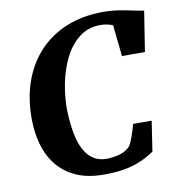

<svg xmlns="http://www.w3.org/2000/svg" viewBox="-84 -827 834 910"><g transform="rotate(-10 333.0 -372.0)"><path d="M344.5 8Q264 8 208.2 -17.8Q152.5 -43.5 117.8 -88Q83 -132.5 67.2 -189.8Q51.5 -247 51.5 -310Q51 -413 81.2 -494.8Q111.5 -576.5 167.2 -634Q223 -691.5 300.2 -721.8Q377.5 -752 471.5 -752Q514 -752 551.2 -745.8Q588.5 -739.5 617.8 -733Q647 -726.5 665.5 -724.5L635 -530.5H524.5L508.5 -681.5Q500.5 -685 491.8 -687.5Q483 -690 472.5 -691.5Q462 -693 448.5 -693Q388.5 -693 345.2 -658.5Q302 -624 274.8 -568.2Q247.5 -512.5 235 -446.5Q222.5 -380.5 224 -318Q226 -259 234.8 -212Q243.5 -165 260.8 -132Q278 -99 304.8 -81.2Q331.5 -63.5 369.5 -63.5Q382.5 -63.5 402.5 -66Q422.5 -68.5 443.8 -76.5Q465 -84.5 482 -102Q488 -110.5 493.2 -122.2Q498.5 -134 503.2 -147.8Q508 -161.5 512.5 -176Q517 -190.5 520.5 -204.5H610L588 -59.5Q574 -49.5 553.5 -38Q533 -26.5 504 -15.8Q475 -5 435.8 1.5Q396.5 8 344.5 8Z"/></g></svg>

Font: Merriweather 24pt ExtraBold
Style: Italic
Weight: 800
Italic angle: -7.8°
Version: Version 2.101